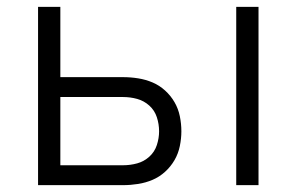

<svg xmlns="http://www.w3.org/2000/svg" viewBox="-20 -540 865 560"><path d="M669 0V-520H734V0ZM91 0V-520H156V-315H339Q361 -315 383 -311.5Q405 -308 425 -299.5Q445 -291 461.5 -276Q478 -261 489 -242Q500 -223 504.5 -201Q509 -179 509 -157Q509 -136 504.5 -114Q500 -92 489 -73Q478 -54 461.5 -39Q445 -24 425 -15.5Q405 -7 383 -3.5Q361 0 339 0ZM339 -58Q360 -58 380 -63.5Q400 -69 415.5 -83Q431 -97 437.5 -117Q444 -137 444 -157Q444 -178 437.5 -198Q431 -218 415.5 -232Q400 -246 380 -251.5Q360 -257 339 -257H156V-58Z"/></svg>

Font: Iosevka Aile Custom Light
Style: Regular
Weight: 300
Designer: Belleve Invis
Foundry: Belleve Invis
Version: Version 17.0.2; ttfautohint (v1.8.3)